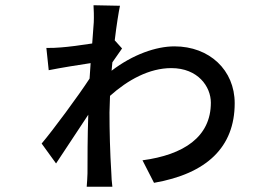

<svg xmlns="http://www.w3.org/2000/svg" viewBox="-20 -670 1040 733"><path d="M338 -585 332 -504C288 -497 240 -491 213 -489C192 -487 178 -487 157 -487L166 -402C211 -411 285 -423 326 -429L322 -370C279 -304 183 -174 139 -122L194 -46L317 -232C314 -148 314 -61 314 -8C314 4 312 29 311 43H409C407 27 405 4 405 -10C400 -88 398 -172 398 -241L400 -304C468 -365 550 -410 634 -410C736 -410 785 -339 785 -278C785 -147 681 -79 524 -58L568 28C769 -7 876 -108 876 -276C876 -402 780 -493 646 -493C576 -493 487 -462 406 -400L409 -432L446 -485L418 -516C425 -575 433 -624 438 -648L337 -650C338 -638 339 -604 338 -585Z"/></svg>

Font: Noto Sans CJK SC Medium
Style: Regular
Weight: 500
Designer: Ryoko NISHIZUKA 西塚涼子 (kana, bopomofo & ideographs); Paul D. Hunt (Latin, Greek & Cyrillic); Sandoll Communications 산돌커뮤니
Foundry: Adobe
Version: Version 2.004;hotconv 1.0.118;makeotfexe 2.5.65603